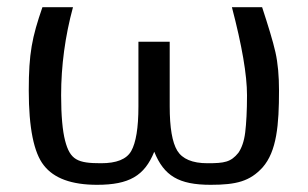

<svg xmlns="http://www.w3.org/2000/svg" viewBox="-20 -504 856 534"><path d="M60 -252C60 -149 74 -79 102 -44C130 -8 179 10 250 10C339 10 382 -15 409 -82C436 -15 477 10 566 10C638 10 675 0 710 -38C750 -83 756 -158 756 -252C756 -292 753 -328 746 -359C739 -390 726 -432 709 -484H625C653 -377 667 -296 667 -239C667 -195 665 -161 662 -136C659 -111 652 -92 643 -79C622 -53 604 -50 557 -50C515 -50 487 -62 473 -85C459 -108 452 -149 452 -208V-388H365V-208C365 -148 358 -107 345 -84C332 -61 304 -50 261 -50C196 -50 175 -59 161 -113C154 -140 150 -182 150 -239C150 -321 161 -403 183 -484H98C69 -400 60 -356 60 -252Z"/></svg>

Font: Gamestation Text
Style: Bold
Weight: 400
Designer: Jonas Hecksher
Foundry: Jonas Hecksher, Playtypeª, e-types AS
Version: Version 1.003